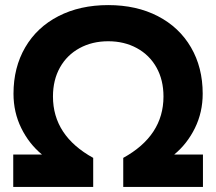

<svg xmlns="http://www.w3.org/2000/svg" viewBox="-20 -734 850 754"><path d="M32 -127H145Q94 -169 63.5 -231Q33 -293 33 -366Q33 -469 79 -548Q125 -627 209.5 -670.5Q294 -714 405 -714Q516 -714 600 -670.5Q684 -627 730 -548Q776 -469 776 -366Q776 -293 745.5 -231Q715 -169 664 -127H777V0H464V-114Q622 -201 622 -355Q622 -420 594.5 -469Q567 -518 517.5 -545Q468 -572 405 -572Q342 -572 292.5 -545Q243 -518 215.5 -469Q188 -420 188 -355Q188 -201 346 -114V0H32Z"/></svg>

Font: Prompt SemiBold
Style: Regular
Weight: 600
Designer: Katatrad Team
Foundry: CadsonDemak
Version: Version 1.001